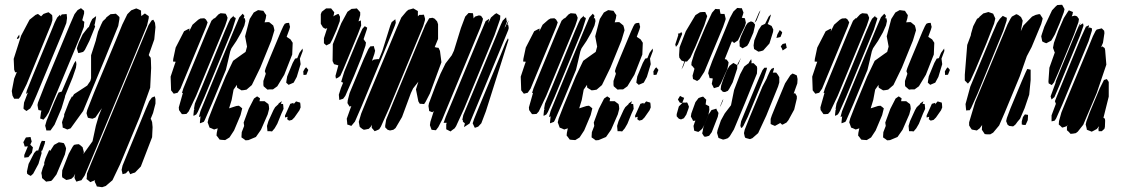

<svg xmlns="http://www.w3.org/2000/svg" viewBox="-20 -558 4673 799"><path d="M315 -409 200 -133 183 -91 172 -73 161 -60 153 -63 147 -65 148 -71 151 -93 153 -97 146 -99 140 -100 138 -109 136 -121 138 -131 167 -205 270 -453 290 -499 303 -516 317 -524 330 -513V-502L322 -473V-474L331 -467L330 -459L329 -446ZM592 -452 517 -270 383 52 332 173 323 186 319 192 307 195 298 198 293 189 290 182 291 173 293 165 286 178 277 186 266 189 256 191 239 180 238 172 239 151 266 82 282 53 288 45 297 43 308 42 315 47 324 55 325 60 329 75 327 83 365 30 379 -35 391 -76 404 -108 377 -69 365 -64 354 -66 346 -68 343 -76 340 -87 343 -100 372 -174 462 -390 489 -456 510 -499 526 -515 539 -520 547 -523 557 -519 567 -514V-503L568 -492V-491L576 -497L583 -502L590 -497L599 -491V-483ZM193 -457 91 -208 65 -156 58 -147H44H39L32 -160L29 -179L39 -231L50 -258L43 -257L39 -268L37 -313L68 -410L103 -476L128 -496L138 -500L151 -490L161 -500L172 -504L182 -507L191 -500L197 -495L198 -486V-474ZM472 -450 413 -305 326 -96 274 -24 260 -19 249 -24 241 -27 240 -38 238 -49 241 -59 247 -75V-82L268 -136L280 -158L281 -154L288 -166L334 -196L343 -202L349 -211L356 -221L359 -233V-328L379 -390L380 -395L388 -426L401 -456L408 -470L419 -480L423 -486L440 -499L454 -500L462 -501L471 -493L477 -487V-479ZM239 -419 132 -162 115 -123 106 -107 90 -96 78 -105V-111L80 -131L96 -173L88 -167L92 -182L119 -249L190 -421L208 -465L218 -485L230 -497L231 -490L232 -491L237 -498L251 -499L257 -500L258 -494L259 -483L256 -462ZM371 -435 352 -388 333 -350 326 -342 315 -339 306 -337 304 -342 300 -356 302 -364 308 -381 324 -415 345 -442 350 -446 357 -465 364 -479 380 -491 379 -482 375 -460 373 -454 376 -448ZM609 -275 605 -193 561 -70 480 125 448 192 420 216 405 221 391 219 383 218 380 210 374 198 376 192 365 196 356 200 349 194 340 187 341 181 342 164 359 122 392 43 558 -357 598 -453 611 -473 618 -476 625 -463 627 -445 622 -394 599 -329 602 -324 607 -318 608 -307ZM55 -396 50 -397 52 -402 60 -414 61 -403ZM236 -107 207 -39 195 -22 190 -15H182H173L171 -24L168 -35L174 -56L206 -134L219 -163L224 -173L237 -177L269 -252L289 -296L296 -305L298 -291L296 -276L282 -235L257 -174L251 -159L250 -153ZM613 13 566 135 542 160 532 163 522 167 517 157 514 152 504 163 490 167 489 162 486 149 490 131 508 87 587 -105 601 -137 612 -152 624 -157 627 -146V-127L617 -88L606 -61L608 -63L613 -50L615 -29ZM83 52 79 39 77 34 85 19 88 14 99 13 107 12 109 20 112 31 106 44 111 49 117 55 116 61 113 77 98 96 81 98V87L96 51ZM140 124 118 165 108 174 100 170 93 165 92 156 99 124 122 79 131 69 137 68 140 69 139 68 142 59 149 38 154 28 168 29 166 40 156 68 152 70 153 80ZM169 102 175 88 185 66 189 70 205 45 225 34 238 36 246 38 251 48 255 59 254 67 250 85 215 168 199 189 193 195 177 197 172 198 162 189 155 183 154 172 152 162 158 141 166 122 163 124 164 119Z M981 -79 954 -15 935 14 917 25 903 24 894 23 886 12 881 6 882 -5 886 -24 877 -21 871 -19 860 -24 852 -27 847 -41 844 -49 848 -65 869 -119 919 -240 950 -305 989 -333 1002 -342 1005 -353 1008 -364 1006 -375 1000 -407 1019 -479 1036 -506 1054 -516 1068 -514 1076 -513 1083 -502 1088 -495 1086 -482 1081 -465 1094 -466H1100L1111 -457L1117 -452L1120 -442L1122 -432L1109 -389L1063 -276L1028 -204L1006 -185L995 -183L985 -182L967 -193L966 -199V-205L952 -185L944 -142L933 -106V-107L964 -117L974 -118L981 -113L988 -107L986 -99ZM917 -451 796 -159 765 -94 756 -84 745 -83H737L732 -90L725 -100L724 -111L741 -171L737 -172L739 -177L743 -190L765 -244L840 -426L860 -472L872 -483L873 -481L889 -498L898 -503L910 -502L919 -501L923 -494L927 -484L925 -475ZM984 -423 964 -388 943 -357 938 -344 930 -309 920 -267 862 -127 832 -58 828 -51 818 -47 812 -45V-51L814 -70L815 -74L813 -73L808 -71L809 -76L814 -95L845 -171L950 -425L976 -486L990 -501L997 -492L994 -482H999L1001 -470L997 -452ZM946 -433 831 -155 803 -92 797 -82 790 -78 785 -76V-81L787 -100L790 -106L787 -104L788 -110L791 -127L820 -196L915 -427L931 -464L939 -480L953 -493L952 -488L961 -483L960 -477ZM711 -360 746 -428 763 -437 769 -439 768 -433 767 -427 781 -455 805 -476 814 -481 830 -482 837 -477 844 -465 838 -447 747 -228 731 -189 719 -172 703 -168 692 -182 690 -239 708 -293 711 -301 700 -302 701 -313ZM1196 -331 1163 -247 1134 -199 1116 -186H1102L1093 -185L1085 -192L1077 -199L1076 -205V-221L1086 -251L1085 -254L1082 -262L1086 -275L1101 -312L1149 -427L1159 -449L1165 -459L1172 -462L1183 -463L1185 -454L1187 -446L1184 -435L1174 -408L1173 -405L1174 -404L1189 -394L1198 -380ZM1231 -291 1215 -238 1202 -214 1181 -205 1171 -214 1172 -222 1175 -240 1198 -296 1208 -314 1217 -316 1226 -338 1239 -356 1240 -346 1228 -314ZM1243 -246 1242 -261 1249 -273 1254 -278 1263 -267 1261 -262 1255 -247ZM1094 -82 1066 -18 1045 12 1014 25 1002 26 994 20 985 14V8L986 -8L996 -34L994 -48L1015 -105L1037 -148L1050 -157L1062 -149L1060 -137H1073H1081L1090 -130L1097 -125L1099 -116L1100 -105ZM1151 -85 1134 -43 1123 -24 1112 -11 1104 -12H1093L1092 -23L1091 -34L1097 -54L1118 -100L1125 -112L1138 -124L1140 -128L1153 -137L1149 -126L1158 -125L1159 -116L1160 -105ZM1166 -77 1188 -126 1202 -130 1201 -124 1203 -126 1212 -136 1229 -131 1230 -125 1231 -111 1226 -99 1205 -69 1195 -59 1183 -56 1175 -62 1176 -68 1177 -72 1166 -69Z M1381 -435 1363 -394 1354 -377 1338 -369 1328 -378V-384V-399L1341 -439L1342 -441L1334 -438L1324 -444L1315 -459V-499L1319 -509L1337 -523H1349H1358L1366 -513L1371 -507L1369 -496L1366 -487L1368 -491L1384 -499L1389 -500L1395 -488L1394 -470ZM1469 -415 1408 -268 1396 -242 1387 -235 1378 -231 1376 -242 1388 -286 1381 -288 1370 -291 1364 -304 1365 -374 1400 -461 1426 -509 1443 -521 1457 -522 1465 -523 1473 -514 1479 -507V-495L1472 -469L1482 -473V-468L1483 -452ZM1741 -449 1600 -109 1565 -31 1558 -20 1547 -15 1539 -12 1534 -18 1527 -26V-31L1528 -39L1524 -32L1515 -22L1501 -19L1494 -18L1487 -22L1477 -30L1476 -35L1473 -51L1483 -85L1509 -149L1600 -367L1630 -439L1650 -485L1671 -510L1679 -517L1690 -520L1700 -523L1707 -519L1719 -512V-501V-490L1725 -496H1733L1744 -497L1747 -487L1749 -479L1748 -472ZM1979 -443 1839 -106 1820 -60 1804 -29 1794 -16 1784 -17 1776 -18 1773 -26 1769 -37 1771 -51 1783 -89 1785 -96 1779 -91 1766 -96 1765 -104 1763 -117 1765 -128 1792 -200 1813 -251 1834 -294 1860 -328 1869 -347 1898 -441 1916 -489 1930 -504 1948 -503 1949 -498 1951 -481 1952 -483 1957 -489 1973 -494 1982 -492 1990 -480 1988 -471ZM2038 -412 1911 -105 1878 -33 1872 -24 1861 -16 1855 -11 1847 -15 1837 -20V-26V-41L1839 -47H1834H1826L1828 -52L1835 -72L1866 -146L1975 -409L2001 -470L2016 -480L2013 -467L2012 -462L2023 -485L2039 -499L2046 -503L2062 -493L2061 -478ZM2086 -411 1964 -116 1934 -44 1911 -29 1912 -34 1915 -47 1919 -56 1914 -45 1906 -52 1907 -56 1904 -59 1905 -65 1908 -79 1939 -153 2046 -411 2064 -455 2072 -472 2086 -486 2088 -474 2086 -470 2091 -474 2088 -464 2077 -436 2081 -445 2084 -448 2088 -458 2097 -473 2092 -458 2090 -453 2094 -457 2096 -449 2097 -441 2095 -433ZM1817 -299 1769 -169 1751 -134 1745 -125 1732 -126H1727L1721 -136L1711 -186L1721 -218L1699 -190L1690 -171L1653 -71L1626 -25L1617 -18L1603 -15L1593 -18L1583 -28V-36L1587 -60L1617 -134L1722 -387L1750 -454L1762 -475L1766 -482L1780 -484L1789 -480L1799 -469L1803 -457V-396L1789 -362L1797 -360L1805 -359L1811 -346ZM1571 -346 1604 -451 1610 -466 1619 -473 1625 -478 1626 -472 1627 -463 1623 -451 1589 -367 1484 -114 1457 -52 1442 -34 1434 -37 1425 -40V-45L1423 -64L1442 -117L1435 -114L1430 -122L1426 -129L1427 -140L1435 -171L1494 -313L1513 -354L1521 -365L1536 -366L1537 -360L1541 -347L1538 -334L1528 -305L1536 -310L1551 -312H1557L1560 -319ZM1485 -321 1454 -244 1434 -198 1417 -159 1408 -147 1392 -142 1391 -153 1390 -164 1399 -192 1408 -214 1400 -217 1402 -225 1413 -261 1469 -396 1488 -438 1498 -449 1508 -443 1507 -437 1493 -395 1503 -381 1501 -368ZM2084 -354 2002 -95 1983 -45 1970 -31 1956 -26 1953 -32 1947 -45 1953 -63 1973 -112 2062 -326 2084 -380 2094 -399 2096 -392Z M2438 -79 2411 -15 2392 14 2374 25 2360 24 2351 23 2343 12 2338 6 2339 -5 2343 -24 2334 -21 2328 -19 2317 -24 2309 -27 2304 -41 2301 -49 2305 -65 2326 -119 2376 -240 2407 -305 2446 -333 2459 -342 2462 -353 2465 -364 2463 -375 2457 -407 2476 -479 2493 -506 2511 -516 2525 -514 2533 -513 2540 -502 2545 -495 2543 -482 2538 -465 2551 -466H2557L2568 -457L2574 -452L2577 -442L2579 -432L2566 -389L2520 -276L2485 -204L2463 -185L2452 -183L2442 -182L2424 -193L2423 -199V-205L2409 -185L2401 -142L2390 -106V-107L2421 -117L2431 -118L2438 -113L2445 -107L2443 -99ZM2374 -451 2253 -159 2222 -94 2213 -84 2202 -83H2194L2189 -90L2182 -100L2181 -111L2198 -171L2194 -172L2196 -177L2200 -190L2222 -244L2297 -426L2317 -472L2329 -483L2330 -481L2346 -498L2355 -503L2367 -502L2376 -501L2380 -494L2384 -484L2382 -475ZM2441 -423 2421 -388 2400 -357 2395 -344 2387 -309 2377 -267 2319 -127 2289 -58 2285 -51 2275 -47 2269 -45V-51L2271 -70L2272 -74L2270 -73L2265 -71L2266 -76L2271 -95L2302 -171L2407 -425L2433 -486L2447 -501L2454 -492L2451 -482H2456L2458 -470L2454 -452ZM2403 -433 2288 -155 2260 -92 2254 -82 2247 -78 2242 -76V-81L2244 -100L2247 -106L2244 -104L2245 -110L2248 -127L2277 -196L2372 -427L2388 -464L2396 -480L2410 -493L2409 -488L2418 -483L2417 -477ZM2168 -360 2203 -428 2220 -437 2226 -439 2225 -433 2224 -427 2238 -455 2262 -476 2271 -481 2287 -482 2294 -477 2301 -465 2295 -447 2204 -228 2188 -189 2176 -172 2160 -168 2149 -182 2147 -239 2165 -293 2168 -301 2157 -302 2158 -313ZM2653 -331 2620 -247 2591 -199 2573 -186H2559L2550 -185L2542 -192L2534 -199L2533 -205V-221L2543 -251L2542 -254L2539 -262L2543 -275L2558 -312L2606 -427L2616 -449L2622 -459L2629 -462L2640 -463L2642 -454L2644 -446L2641 -435L2631 -408L2630 -405L2631 -404L2646 -394L2655 -380ZM2688 -291 2672 -238 2659 -214 2638 -205 2628 -214 2629 -222 2632 -240 2655 -296 2665 -314 2674 -316 2683 -338 2696 -356 2697 -346 2685 -314ZM2700 -246 2699 -261 2706 -273 2711 -278 2720 -267 2718 -262 2712 -247ZM2551 -82 2523 -18 2502 12 2471 25 2459 26 2451 20 2442 14V8L2443 -8L2453 -34L2451 -48L2472 -105L2494 -148L2507 -157L2519 -149L2517 -137H2530H2538L2547 -130L2554 -125L2556 -116L2557 -105ZM2608 -85 2591 -43 2580 -24 2569 -11 2561 -12H2550L2549 -23L2548 -34L2554 -54L2575 -100L2582 -112L2595 -124L2597 -128L2610 -137L2606 -126L2615 -125L2616 -116L2617 -105ZM2623 -77 2645 -126 2659 -130 2658 -124 2660 -126 2669 -136 2686 -131 2687 -125 2688 -111 2683 -99 2662 -69 2652 -59 2640 -56 2632 -62 2633 -68 2634 -72 2623 -69Z M3007 -272 2980 -211 2971 -197 2964 -195 2951 -191 2947 -199 2942 -209 2943 -214 2946 -230V-231L2944 -232L2933 -233L2930 -245L2927 -253L2930 -266L2944 -304L3000 -440L3018 -484L3032 -510L3048 -525L3059 -524H3067L3070 -516L3074 -506L3072 -498L3067 -484L3074 -483L3080 -482L3081 -477L3084 -463L3079 -447L3051 -390L3035 -379L3028 -385L3026 -386L3024 -382L2996 -312L3004 -310L3012 -299L3011 -291ZM2989 -446 2911 -259 2891 -228 2881 -221 2871 -226 2864 -229 2862 -243 2870 -272 2863 -281 2857 -287 2858 -299 2870 -338 2915 -445 2943 -505 2957 -521 2966 -520H2975L2976 -512L2978 -502V-501L2984 -500H2995L2998 -488L3000 -479L2998 -472ZM3120 -463 3138 -505 3144 -515 3143 -510 3138 -497 3128 -472ZM2911 -453 2874 -364 2853 -318 2839 -302H2831L2823 -281L2816 -269L2819 -277L2828 -302L2816 -306L2807 -318L2806 -329L2808 -361L2834 -428L2874 -495L2893 -507L2904 -508H2915L2917 -503L2923 -491L2920 -481ZM3182 -377 3156 -348 3146 -345 3136 -343 3128 -348 3118 -354 3116 -369 3119 -390 3137 -434 3149 -452 3160 -457 3164 -459 3179 -489 3188 -498 3187 -492 3183 -479 3178 -466 3175 -459V-458L3191 -450L3198 -435L3197 -425ZM3115 -422 3096 -378 3089 -367 3070 -357 3058 -365V-374L3057 -386L3063 -406L3084 -452L3092 -463L3105 -469L3114 -466L3122 -456L3121 -448ZM3215 -415 3225 -433 3235 -424 3234 -419 3228 -404 3211 -400ZM2790 -373 2803 -413 2801 -417 2809 -421 2807 -416 2815 -425 2819 -417 2814 -405 2801 -373 2793 -363ZM3237 -375 3250 -378 3251 -373 3254 -359 3237 -348 3234 -356 3229 -365ZM3029 -215 3015 -189 3009 -180 2997 -175 2988 -176 2979 -186 2981 -202 2990 -229 3005 -266 3016 -284 3025 -291 3032 -296 3041 -291 3048 -287 3050 -293 3064 -318 3061 -311 3053 -291 3048 -286V-273ZM3130 -252 3080 -129 3034 -19 3017 9 3009 17 2998 21 2989 23 2981 20 2970 16 2966 2 2964 -5 2966 -16 2980 -57 2996 -86 3022 -120 3035 -184 3060 -249 3077 -281 3094 -294H3095L3098 -300L3106 -312L3108 -299L3106 -295H3108H3116L3122 -289L3130 -281L3131 -273ZM3218 -198 3169 -77 3135 -4 3111 17 3101 21 3086 17 3081 15 3079 10 3076 -4 3079 -18 3098 -66 3153 -198 3171 -232 3174 -240 3185 -264 3191 -272 3201 -276 3200 -268 3196 -256H3199H3210L3217 -247L3223 -237V-229V-215ZM3159 -234 3092 -72 3073 -33 3070 -30 3068 -26V-28L3064 -25L3061 -35L3064 -53L3077 -85L3141 -239L3153 -266L3161 -276H3172L3170 -267ZM3285 -102 3261 -58 3253 -48 3240 -41 3235 -39 3226 -47 3225 -45 3205 -34 3195 -38 3187 -42V-48V-63L3192 -78L3207 -115L3247 -211L3269 -245L3278 -252L3286 -249L3296 -244L3299 -229L3298 -211L3283 -169L3289 -170L3296 -158V-148ZM2836 -81 2826 -66 2814 -61 2805 -64 2796 -74V-83L2805 -115L2819 -129L2809 -131L2801 -144L2810 -159L2819 -154L2827 -151L2825 -145L2821 -135L2819 -130L2820 -131H2834L2839 -132L2842 -127L2847 -114L2845 -106ZM2911 -38 2902 -22 2893 -14 2886 -9 2879 -11 2869 -14 2868 -20 2866 -34 2871 -49 2874 -56 2864 -55 2862 -60 2855 -73 2857 -86 2874 -133 2887 -150 2898 -154 2906 -156 2913 -149 2919 -143 2917 -127 2916 -124 2923 -120 2931 -116 2932 -101 2928 -80ZM2977 -113 2978 -119 2986 -139 2990 -146 2988 -138ZM2942 -8 2931 7 2917 11 2910 10 2902 -3 2904 -11 2907 -28 2929 -82 2941 -100 2955 -104 2961 -106 2963 -100 2970 -88 2967 -72Z M3651 -79 3624 -15 3605 14 3587 25 3573 24 3564 23 3556 12 3551 6 3552 -5 3556 -24 3547 -21 3541 -19 3530 -24 3522 -27 3517 -41 3514 -49 3518 -65 3539 -119 3589 -240 3620 -305 3659 -333 3672 -342 3675 -353 3678 -364 3676 -375 3670 -407 3689 -479 3706 -506 3724 -516 3738 -514 3746 -513 3753 -502 3758 -495 3756 -482 3751 -465 3764 -466H3770L3781 -457L3787 -452L3790 -442L3792 -432L3779 -389L3733 -276L3698 -204L3676 -185L3665 -183L3655 -182L3637 -193L3636 -199V-205L3622 -185L3614 -142L3603 -106V-107L3634 -117L3644 -118L3651 -113L3658 -107L3656 -99ZM3587 -451 3466 -159 3435 -94 3426 -84 3415 -83H3407L3402 -90L3395 -100L3394 -111L3411 -171L3407 -172L3409 -177L3413 -190L3435 -244L3510 -426L3530 -472L3542 -483L3543 -481L3559 -498L3568 -503L3580 -502L3589 -501L3593 -494L3597 -484L3595 -475ZM3654 -423 3634 -388 3613 -357 3608 -344 3600 -309 3590 -267 3532 -127 3502 -58 3498 -51 3488 -47 3482 -45V-51L3484 -70L3485 -74L3483 -73L3478 -71L3479 -76L3484 -95L3515 -171L3620 -425L3646 -486L3660 -501L3667 -492L3664 -482H3669L3671 -470L3667 -452ZM3616 -433 3501 -155 3473 -92 3467 -82 3460 -78 3455 -76V-81L3457 -100L3460 -106L3457 -104L3458 -110L3461 -127L3490 -196L3585 -427L3601 -464L3609 -480L3623 -493L3622 -488L3631 -483L3630 -477ZM3381 -360 3416 -428 3433 -437 3439 -439 3438 -433 3437 -427 3451 -455 3475 -476 3484 -481 3500 -482 3507 -477 3514 -465 3508 -447 3417 -228 3401 -189 3389 -172 3373 -168 3362 -182 3360 -239 3378 -293 3381 -301 3370 -302 3371 -313ZM3866 -331 3833 -247 3804 -199 3786 -186H3772L3763 -185L3755 -192L3747 -199L3746 -205V-221L3756 -251L3755 -254L3752 -262L3756 -275L3771 -312L3819 -427L3829 -449L3835 -459L3842 -462L3853 -463L3855 -454L3857 -446L3854 -435L3844 -408L3843 -405L3844 -404L3859 -394L3868 -380ZM3901 -291 3885 -238 3872 -214 3851 -205 3841 -214 3842 -222 3845 -240 3868 -296 3878 -314 3887 -316 3896 -338 3909 -356 3910 -346 3898 -314ZM3913 -246 3912 -261 3919 -273 3924 -278 3933 -267 3931 -262 3925 -247ZM3764 -82 3736 -18 3715 12 3684 25 3672 26 3664 20 3655 14V8L3656 -8L3666 -34L3664 -48L3685 -105L3707 -148L3720 -157L3732 -149L3730 -137H3743H3751L3760 -130L3767 -125L3769 -116L3770 -105ZM3821 -85 3804 -43 3793 -24 3782 -11 3774 -12H3763L3762 -23L3761 -34L3767 -54L3788 -100L3795 -112L3808 -124L3810 -128L3823 -137L3819 -126L3828 -125L3829 -116L3830 -105ZM3836 -77 3858 -126 3872 -130 3871 -124 3873 -126 3882 -136 3899 -131 3900 -125 3901 -111 3896 -99 3875 -69 3865 -59 3853 -56 3845 -62 3846 -68 3847 -72 3836 -69Z M4390 -462 4370 -415 4362 -401 4354 -388 4353 -389V-388L4334 -378L4324 -382L4317 -386L4316 -392L4313 -407L4316 -417L4326 -447L4358 -515L4373 -531L4380 -537L4395 -538H4400L4403 -533L4410 -520L4407 -507ZM4450 -416 4384 -256 4366 -215 4357 -204 4344 -211 4343 -219 4347 -276 4370 -341 4369 -340 4366 -348 4362 -359 4366 -380 4384 -430 4407 -483 4423 -508 4428 -515 4445 -508 4443 -497 4440 -490 4453 -493 4462 -490 4470 -479 4468 -466ZM4117 -460 4085 -378 4039 -268 4018 -222 4008 -210 4002 -216 3995 -223V-231V-247L4005 -371L4020 -411L4021 -418L4030 -449L4045 -478L4052 -485V-481L4056 -488L4072 -502L4083 -505L4093 -508L4105 -504L4113 -501L4116 -494L4122 -481ZM4313 -458 4273 -362 4253 -324 4224 -241 4161 -89 4138 -36 4113 -6 4101 1H4087L4078 0L4074 -6L4066 -18L4067 -37L4068 -39L4057 -24L4045 -15L4029 -18L4024 -19L4019 -26L4013 -36V-49L4038 -133L4142 -383L4173 -457L4185 -480L4191 -489L4204 -496L4209 -499L4217 -496L4229 -487L4236 -472L4228 -428L4239 -452L4275 -489L4290 -496L4303 -499H4308L4311 -494L4319 -482L4318 -476ZM4155 -429 4048 -168 4021 -108 4015 -99H4007L4001 -98L4000 -104L3998 -125L4018 -198L4111 -421L4129 -462L4141 -480L4153 -492L4163 -487L4170 -484L4169 -472ZM4474 -409 4389 -203 4368 -154 4356 -144 4352 -157 4374 -217 4375 -220 4371 -213 4373 -218 4377 -228 4394 -270 4456 -420 4471 -454 4477 -463 4474 -455 4469 -443 4474 -453 4487 -461 4489 -451ZM4510 -386 4402 -126 4375 -65 4369 -56 4361 -54 4356 -53V-59V-78L4374 -126L4370 -137L4377 -155L4395 -199L4478 -401L4499 -447L4512 -453L4510 -441L4509 -439L4514 -444L4524 -440V-431ZM4584 -289 4544 -171 4488 -39 4465 -10 4457 -4 4446 -2 4435 -1 4428 -9 4420 -16V-31L4423 -38L4419 -33L4408 -29L4400 -27L4394 -33L4386 -40L4387 -54L4397 -90L4414 -132L4503 -346L4528 -407L4539 -429L4544 -435L4565 -440L4575 -430L4576 -420L4570 -380L4562 -361L4567 -365L4577 -358L4579 -350ZM4269 -225 4263 -164 4244 -108 4225 -64 4214 -51 4209 -44 4205 -39 4196 -32 4180 -34 4173 -39 4167 -54 4170 -67 4185 -107 4232 -220 4249 -259 4255 -271 4269 -268V-257ZM4565 -12H4552L4551 -23L4554 -33L4544 -21L4531 -14L4523 -10L4516 -13L4503 -18L4502 -24L4498 -40L4501 -53L4515 -91L4556 -189L4574 -225L4586 -229L4594 -217V-156L4572 -68V-67V-68L4578 -64L4579 -56L4578 -30L4576 -22ZM4232 -53 4237 -71 4245 -82 4258 -80V-74L4257 -58L4248 -38H4240L4232 -40Z"/></svg>

Font: Rubik Marker Hatch
Style: Regular
Weight: 400
Designer: Hubert and Fischer, NaN
Foundry: Hubert & Fischer, NaN
Version: Version 2.200